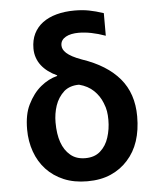

<svg xmlns="http://www.w3.org/2000/svg" viewBox="-54 -815 725 872"><g transform="rotate(-5 308.0 -379.0)"><path d="M309.3 9.9Q248.9 9.9 202.1 -9.9Q155.2 -29.8 122.9 -64.6Q90.6 -99.4 73.7 -146.7Q56.8 -193.9 56.8 -248.6Q56.8 -316.8 78.5 -360.4Q103 -410.5 138.5 -439.6Q174 -468.8 214.1 -478.7L213.8 -481.5Q191.4 -491.8 173.7 -505.1Q155.9 -518.5 143.5 -534.6Q131 -550.8 124.3 -570.3Q117.5 -589.8 117.5 -612.2Q117.5 -650.2 131.7 -679.2Q146 -708.1 172.2 -727.8Q198.5 -747.5 235.6 -757.6Q272.7 -767.8 318.5 -767.8Q354 -767.8 383.5 -762.1Q398.8 -759.2 415.3 -754.8Q431.8 -750.4 449.9 -744.3V-641.3Q382.8 -665.5 327.8 -665.5Q310.7 -665.5 295.6 -662.5Q280.5 -659.4 269.4 -653.2Q258.2 -647 251.8 -637.6Q245.4 -628.2 245.4 -615.1Q245.4 -606.2 249.5 -597.5Q253.6 -588.8 263.5 -579.7Q273.4 -570.7 290.1 -561.6Q306.8 -552.6 332.4 -543.3Q444.2 -505.7 502.1 -437.1Q560 -368.6 560 -264.2Q560 -138.5 494.7 -66.8Q463.4 -31.2 417.4 -10.7Q371.4 9.9 309.3 9.9ZM309.3 -95.5Q351.2 -95.5 377.1 -118.3Q404.5 -142.4 416.2 -180Q428.3 -217.3 428.3 -259.9Q428.3 -281.6 425.4 -299.2Q422.6 -316.8 414.1 -337.4Q401.3 -370.4 375.4 -395.2Q349.4 -420.1 309.3 -430.4Q267.8 -430.4 241.1 -408Q212.7 -382.1 200.3 -345.2Q188.2 -308.9 188.2 -268.8Q188.2 -162.6 241.1 -118.3Q267.4 -95.5 309.3 -95.5Z"/></g></svg>

Font: Linik Sans SemiBold
Style: Regular
Weight: 600
Designer: Fonts by Rasmus Andersson / Changes by Cristiano Sobral with parts from Marc Monis
Foundry: rsms
Version: Version 3.020; ttfautohint (v1.6)